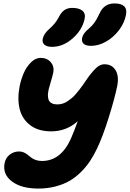

<svg xmlns="http://www.w3.org/2000/svg" viewBox="-20 -1078 753 1114"><path d="M508.8 -812Q478 -812 465.6 -823.7Q453.1 -835.4 456.1 -855Q459.5 -872.6 469.7 -886Q480 -899.4 500 -916Q513.7 -927.7 524.7 -942.6Q535.6 -957.5 540.8 -967Q545.9 -976.6 558.1 -1001Q584 -1058.1 644 -1058.1Q724.1 -1058.1 710.9 -991.2Q701.7 -943.8 669.7 -902.1Q637.7 -860.4 594.5 -836.2Q551.3 -812 508.8 -812ZM282.2 -806.2Q252 -806.2 237.8 -818.6Q223.6 -831.1 228 -853Q234.4 -882.8 266.1 -910.2Q301.8 -941.4 319.8 -976.1Q335 -1006.8 353.8 -1019.5Q372.6 -1032.2 398.9 -1032.2Q439.5 -1032.2 459 -1015.1Q478.5 -998 470.2 -964.8Q455.6 -902.3 400.4 -854.2Q345.2 -806.2 282.2 -806.2ZM202.1 16.1Q104 16.1 49.1 -25.4Q-5.9 -66.9 6.8 -131.8Q13.2 -163.1 36.9 -181.2Q60.5 -199.2 90.8 -199.2Q105.5 -199.2 118.2 -193.6Q130.9 -188 140.6 -179.9Q150.4 -171.9 161.1 -163.6Q171.9 -155.3 187.7 -149.7Q203.6 -144 223.1 -144Q333 -144 391.1 -272.9Q412.6 -322.8 431.2 -375Q365.7 -315.9 276.9 -315.9Q202.1 -315.9 155.3 -351.6Q108.4 -387.2 94 -446Q79.6 -504.9 94.2 -579.1Q102.5 -618.7 117.7 -653.8Q132.8 -689 159.2 -715.6Q185.5 -742.2 215.8 -742.2Q252.9 -742.2 274.4 -717.3Q295.9 -692.4 289.1 -657.2Q285.2 -637.7 274.9 -604Q264.6 -570.3 262.2 -559.1Q259.8 -545.4 258.5 -535.9Q257.3 -526.4 258.8 -513.2Q260.3 -500 265.4 -491.9Q270.5 -483.9 282.2 -478Q293.9 -472.2 312 -472.2Q328.1 -472.2 343.5 -476.8Q358.9 -481.4 373 -491.5Q387.2 -501.5 398.2 -510.5Q409.2 -519.5 422.4 -535.4Q435.5 -551.3 442.4 -560.1Q449.2 -568.8 460.9 -585Q481.9 -616.2 492.9 -631.3Q503.9 -646.5 521.7 -667Q539.6 -687.5 554.9 -696.3Q570.3 -705.1 585.9 -705.1Q629.4 -705.1 650.4 -670.9Q671.4 -636.7 660.2 -579.1Q646 -508.8 610.6 -395.5Q575.2 -282.2 542 -213.9Q523.4 -175.3 502.4 -143.6Q481.4 -111.8 451.2 -81.3Q420.9 -50.8 386 -30Q351.1 -9.3 303.7 3.4Q256.3 16.1 202.1 16.1Z"/></svg>

Font: Shantell Sans Irregular Bouncy
Style: Italic
Weight: 800
Italic angle: -11.31°
Designer: Stephen Nixon, Anya Danilova, Shantell Martin
Foundry: Arrow Type
Version: Version 1.006;[9816181b4]